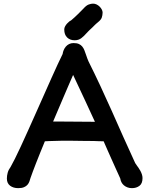

<svg xmlns="http://www.w3.org/2000/svg" viewBox="-20 -1001 806 1036"><path d="M17.1 0ZM17.1 -37.6Q17.1 -53.2 21.5 -69.1Q25.9 -85 37.6 -101.1Q45.9 -115.2 60.3 -144Q74.7 -172.9 92.8 -211.9Q110.8 -251 131.6 -297.1Q152.3 -343.3 173.8 -391.4Q195.3 -439.5 216.6 -487.5Q237.8 -535.6 256.8 -577.9Q275.9 -620.1 291.5 -654.3Q307.1 -688.5 317.9 -709.5Q319.3 -720.2 323.7 -730.7Q328.1 -741.2 335.4 -749.8Q342.8 -758.3 353 -763.4Q363.3 -768.6 377 -768.6Q394.5 -768.6 405.5 -763.7Q416.5 -758.8 423.6 -750.2Q430.7 -741.7 435.1 -730.5Q439.5 -719.2 443.8 -706.5Q447.8 -695.3 451.2 -685.3Q454.6 -675.3 457.5 -669.9Q490.2 -604.5 521.2 -538.1Q552.2 -471.7 582.8 -403.1Q613.3 -334.5 644.5 -264.2Q675.8 -193.8 709.5 -121.1L718.8 -107.4Q722.7 -102.1 728 -94.5Q733.4 -86.9 738 -78.1Q742.7 -69.3 745.8 -59.6Q749 -49.8 749 -40Q749 -10.7 732.4 1.7Q715.8 14.2 691.9 14.2Q678.7 14.2 667.7 10Q656.7 5.9 648.4 -1.2Q640.1 -8.3 635.3 -17.8Q630.4 -27.3 628.9 -38.1Q615.2 -67.9 603.5 -94Q591.8 -120.1 580.8 -144.5Q569.8 -168.9 559.6 -192.1Q549.3 -215.3 539.1 -238.8Q531.2 -238.8 517.1 -239Q502.9 -239.3 485.4 -240.2Q457.5 -240.2 429 -240.7Q400.4 -241.2 370.6 -241.5Q340.8 -241.7 309.1 -241.5Q277.3 -241.2 242.7 -239.7Q237.3 -239.3 232.4 -239Q227.5 -238.8 222.2 -238.8Q208.5 -205.6 196.3 -175.5Q184.1 -145.5 174.3 -120.1Q164.6 -94.7 157 -75Q149.4 -55.2 145.5 -43V-43.5Q142.6 -32.7 138.9 -22.5Q135.3 -12.2 128.4 -4.2Q121.6 3.9 109.6 9Q97.7 14.2 78.1 14.2Q51.8 14.2 34.4 1Q17.1 -12.2 17.1 -37.6ZM266.6 -345.2Q276.9 -345.2 293.2 -345.2Q309.6 -345.2 335.7 -345Q361.8 -344.7 399.9 -344.5Q438 -344.2 492.2 -343.8Q469.7 -392.6 441.4 -453.9Q413.1 -515.1 374.5 -596.7Q363.3 -571.8 350.6 -542Q337.9 -512.2 324 -480Q310.1 -447.8 295.7 -413.6Q281.2 -379.4 266.6 -345.2ZM382.8 -783.7Q357.9 -783.7 342.3 -798.8Q326.7 -814 326.7 -841.8Q326.7 -850.6 331.1 -858.6Q335.4 -866.7 341.6 -873.5Q347.7 -880.4 354 -885.3Q360.4 -890.1 364.3 -891.6Q373 -898.9 382.1 -907.2Q391.1 -915.5 399.9 -924.1Q408.7 -932.6 416.5 -940.7Q424.3 -948.7 430.2 -954.6Q445.8 -972.2 459 -976.8Q472.2 -981.4 481.9 -981.4Q492.2 -981.4 501.5 -976.8Q510.7 -972.2 517.8 -965.1Q524.9 -958 529.3 -949.5Q533.7 -940.9 533.7 -932.6Q533.2 -918 529.1 -906Q524.9 -894 508.3 -880.9Q501.5 -875.5 497.6 -871.8Q493.7 -868.2 489.3 -863.8Q484.9 -859.4 479 -853.5Q473.1 -847.7 462.9 -838.4Q459 -835 454.3 -829.8Q449.7 -824.7 445.8 -820.8Q434.1 -807.1 419.2 -795.4Q404.3 -783.7 382.8 -783.7Z"/></svg>

Font: Autour One
Style: Regular
Weight: 400
Version: Version 1.007; ttfautohint (v0.92) -l 24 -r 24 -G 200 -x 7 -